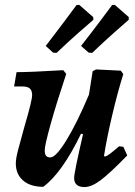

<svg xmlns="http://www.w3.org/2000/svg" viewBox="-20 -745 547 777"><path d="M495 -116Q424 -43 387 -15.5Q350 12 322 12Q280 12 280 -25Q280 -46 316 -202L308 -204Q231 -45 155 11Q103 11 73.5 -14.5Q44 -40 44 -84Q44 -103 53 -137.5Q62 -172 79 -233Q110 -338 110 -360Q110 -378 101 -386.5Q92 -395 72 -395H37L47 -453Q104 -453 236 -461L248 -446Q209 -329 185 -243Q161 -157 161 -137Q161 -122 166 -115Q171 -108 184 -108Q206 -108 248.5 -177Q291 -246 340 -362L355 -457L369 -464L469 -459L479 -445Q456 -372 434 -278.5Q412 -185 401 -115L404 -111Q412 -113 423.5 -121.5Q435 -130 462 -153L479 -151ZM209 -531 195 -532 165 -559Q203 -608 241 -659Q279 -710 290 -725H301L357 -676L358 -665Q345 -654 300 -614.5Q255 -575 209 -531ZM353 -531 339 -532 308 -559Q354 -618 388.5 -664Q423 -710 434 -725H445L501 -676V-665Q488 -654 443.5 -614.5Q399 -575 353 -531Z"/></svg>

Font: Alegreya
Style: Bold Italic
Weight: 700
Italic angle: -7°
Designer: Juan Pablo del Peral
Foundry: Huerta Tipografica
Version: Version 2.007; ttfautohint (v1.6)